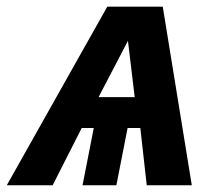

<svg xmlns="http://www.w3.org/2000/svg" viewBox="-65 -548 641 568"><path d="M212.4 -169.4H176.8L90.8 0H-44.9L252.4 -528.3H416.5L502.4 0H369.1L350.1 -169.4H312.5L279.3 0H179.2ZM226.6 -260.7H333.5L313.5 -427.2Z"/></svg>

Font: Liberation Sans
Style: Bold Italic
Weight: 700
Italic angle: -12°
Designer: Steve Matteson
Foundry: Ascender Corporation
Version: Version 2.1.5